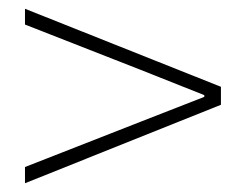

<svg xmlns="http://www.w3.org/2000/svg" viewBox="-20 -584 561 438"><path d="M37 -166 484 -345V-386L37 -564V-528L300 -425L446 -367V-363L300 -306L37 -203Z"/></svg>

Font: Harano Aji Gothic TW ExtraLight
Style: Regular
Weight: 250
Foundry: Masamichi Hosoda
Version: HaranoAjiGothicTW-ExtraLight version 20230610;ttx 4.39.4